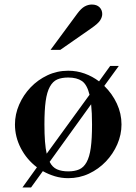

<svg xmlns="http://www.w3.org/2000/svg" viewBox="-20 -774 602 847"><path d="M79 53 143 -36Q98 -70 72 -120Q46 -170 46 -225Q46 -270 64.5 -312.5Q83 -355 115 -388.5Q147 -422 189.5 -442Q232 -462 281 -462Q319 -462 353.5 -449.5Q388 -437 417 -415L466 -483H504L440 -395Q475 -361 495.5 -317Q516 -273 516 -225Q516 -180 497.5 -137.5Q479 -95 447 -61.5Q415 -28 372.5 -8Q330 12 281 12Q250 12 222 3.5Q194 -5 169 -19L117 53ZM176 -225Q176 -139 186 -96L375 -356Q364 -401 341.5 -416.5Q319 -432 281 -432Q252 -432 232.5 -423.5Q213 -415 200 -391.5Q187 -368 181.5 -328Q176 -288 176 -225ZM281 -18Q309 -18 329 -26.5Q349 -35 362 -58.5Q375 -82 380.5 -122Q386 -162 386 -225Q386 -251 385 -273Q384 -295 382 -314L199 -60Q211 -36 231.5 -27Q252 -18 281 -18ZM203 -554 321 -714Q338 -737 353.5 -745.5Q369 -754 385 -754Q407 -754 419 -742Q431 -730 431 -712Q431 -699 422 -684.5Q413 -670 381 -648L246 -554Z"/></svg>

Font: Libre Bodoni
Style: Regular
Weight: 400
Designer: Pablo Impallari, Rodrigo Fuenzalida
Foundry: Pablo Impallari, Rodrigo Fuenzalida
Version: Version 1.001; ttfautohint (v1.5.65-e2d9)